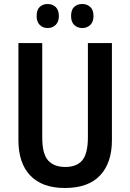

<svg xmlns="http://www.w3.org/2000/svg" viewBox="-20 -929 651 959"><path d="M539 -229Q539 -116 480 -53Q421 10 304 10Q191 10 131.5 -52Q72 -114 72 -229V-714H191V-242Q191 -160 220.5 -127.5Q250 -95 306 -95Q364 -95 391.5 -129Q419 -163 419 -243V-714H539ZM163 -849Q163 -880 178.5 -894.5Q194 -909 218 -909Q242 -909 258 -894Q274 -879 274 -849Q274 -820 258 -804.5Q242 -789 218 -789Q194 -789 178.5 -804.5Q163 -820 163 -849ZM335 -849Q335 -880 350.5 -894.5Q366 -909 391 -909Q415 -909 431 -894Q447 -879 447 -849Q447 -820 431 -804.5Q415 -789 391 -789Q366 -789 350.5 -804.5Q335 -820 335 -849Z"/></svg>

Font: Noto Sans Kannada Condensed SemiBold
Style: Regular
Weight: 600
Width: 3
Designer: Jelle Bosma - Monotype Design Team
Foundry: Monotype Imaging Inc.
Version: Version 2.005; ttfautohint (v1.8.4.7-5d5b)